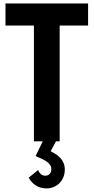

<svg xmlns="http://www.w3.org/2000/svg" viewBox="-20 -804 532 1092"><path d="M319.3 0V-658.7H481V-784.2H11.2V-658.7H172.9V0H223.1L182.6 83.5C241.7 108.4 272 125.5 272 158.2C272 178.2 260.3 195.3 237.8 195.3C218.8 195.3 204.6 183.1 196.8 163.1L143.1 206.5C162.1 242.2 197.8 267.6 243.7 267.6C305.2 267.6 348.6 221.2 348.6 160.2C348.6 103.5 307.1 75.7 268.1 56.2L298.3 0Z"/></svg>

Font: Decalotype SemiBold
Style: Regular
Weight: 600
Designer: Alfredo Marco Pradil
Foundry: Alfredo Marco Pradil
Version: Version 1.0